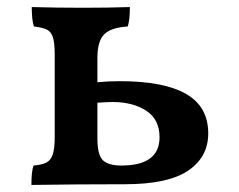

<svg xmlns="http://www.w3.org/2000/svg" viewBox="-20 -522 678 544"><path d="M570 -144Q570 -77 513 -38.5Q456 0 334 0Q197 0 69 2Q69 -37 75 -53Q99 -55 111.5 -61.5Q124 -68 129.5 -84.5Q135 -101 135 -135V-368Q135 -400 130 -416Q125 -432 113 -438Q101 -444 76 -447Q70 -465 70 -502Q142 -500 213 -500Q288 -500 348 -502Q348 -466 342 -447Q294 -444 275 -424.5Q256 -405 256 -358V-289Q286 -292 320 -292Q444 -292 507 -256Q570 -220 570 -144ZM432 -133Q432 -184 394 -208.5Q356 -233 299 -233Q286 -233 256 -231V-129Q256 -83 271.5 -68Q287 -53 324 -53Q432 -53 432 -133Z"/></svg>

Font: Vollkorn SC SemiBold
Style: Regular
Weight: 600
Designer: Friedrich Althausen
Foundry: Friedrich Althausen
Version: Version 4.015